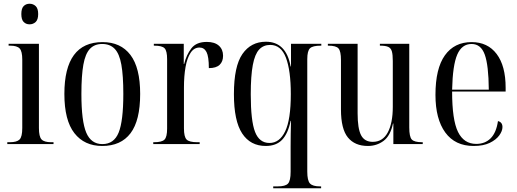

<svg xmlns="http://www.w3.org/2000/svg" viewBox="-20 -770 2763 1026"><path d="M138 -640Q119 -640 106.5 -652.5Q94 -665 94 -695Q94 -725 106.5 -737.5Q119 -750 138 -750Q157 -750 170.5 -737.5Q184 -725 184 -695Q184 -665 170.5 -652.5Q157 -640 138 -640ZM19 0V-10H32Q70 -10 84.5 -24.5Q99 -39 99 -86V-451Q99 -496 85 -511Q71 -526 34 -526H26V-536H188V-86Q188 -40 202 -25Q216 -10 254 -10H266V0Z M526 10Q431 10 377.5 -58.5Q324 -127 324 -268Q324 -545 528 -545Q625 -545 677 -476.5Q729 -408 729 -268Q729 -126 677.5 -58Q626 10 526 10ZM527 0Q589 0 614 -61.5Q639 -123 639 -268Q639 -366 628.5 -424.5Q618 -483 593 -509Q568 -535 526 -535Q485 -535 460.5 -509Q436 -483 425.5 -424.5Q415 -366 415 -268Q415 -122 441 -61Q467 0 527 0Z M799 0V-10H803Q845 -10 859 -24Q873 -38 873 -83V-454Q873 -498 859.5 -512Q846 -526 805 -526H802V-536H962V-428H964Q976 -477 1002.5 -511.5Q1029 -546 1085 -546Q1127 -546 1149.5 -526Q1172 -506 1172 -472Q1172 -441 1153.5 -423.5Q1135 -406 1096 -406Q1096 -468 1083.5 -492Q1071 -516 1046 -516Q1017 -516 998.5 -488Q980 -460 971.5 -412Q963 -364 963 -302V-84Q963 -39 977 -24.5Q991 -10 1035 -10H1047V0Z M1440 236V226H1464Q1505 226 1519 211Q1533 196 1533 148V11Q1533 -21 1533.5 -54.5Q1534 -88 1535 -124H1533Q1519 -56 1487.5 -23Q1456 10 1400 10Q1318 10 1274 -57Q1230 -124 1230 -267Q1230 -416 1275.5 -481.5Q1321 -547 1401 -547Q1509 -547 1533 -415H1535V-536H1697V-526H1694Q1651 -526 1636.5 -512Q1622 -498 1622 -454V147Q1622 195 1636.5 210.5Q1651 226 1690 226H1696V236ZM1420 -6Q1474 -6 1504 -68.5Q1534 -131 1534 -267Q1534 -393 1508 -461.5Q1482 -530 1424 -530Q1388 -530 1365 -505.5Q1342 -481 1331 -423Q1320 -365 1320 -266Q1320 -124 1343 -65Q1366 -6 1420 -6Z M1946 10Q1876 10 1839 -35.5Q1802 -81 1802 -185V-449Q1802 -496 1789 -511Q1776 -526 1735 -526H1732V-536H1891V-164Q1891 -83 1909.5 -47.5Q1928 -12 1972 -12Q2025 -12 2052 -62Q2079 -112 2079 -200V-444Q2079 -478 2074 -495.5Q2069 -513 2054.5 -519.5Q2040 -526 2012 -526H2010V-536H2167V-89Q2167 -39 2180.5 -24.5Q2194 -10 2236 -10H2239V0H2082V-110H2080Q2066 -44 2029.5 -17Q1993 10 1946 10Z M2511 10Q2412 10 2359.5 -62Q2307 -134 2307 -263Q2307 -404 2357.5 -474.5Q2408 -545 2500 -545Q2586 -545 2634 -481.5Q2682 -418 2682 -301V-281H2396Q2396 -129 2427.5 -65Q2459 -1 2525 -1Q2572 -1 2602 -31Q2632 -61 2641 -123Q2665 -117 2665 -91Q2665 -70 2648 -46.5Q2631 -23 2597 -6.5Q2563 10 2511 10ZM2592 -291Q2591 -421 2570.5 -478Q2550 -535 2500 -535Q2448 -535 2423.5 -478.5Q2399 -422 2396 -291Z"/></svg>

Font: Noto Serif Display Condensed
Style: Regular
Weight: 400
Width: 3
Designer: Monotype Design Team
Foundry: Monotype Imaging Inc.
Version: Version 2.009